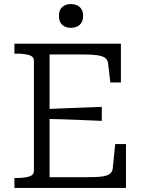

<svg xmlns="http://www.w3.org/2000/svg" viewBox="-20 -925 705 945"><path d="M600 -216V0H51V-49H62Q99 -49 123 -56Q147 -63 147 -85V-625Q147 -647 123 -654Q99 -661 62 -661H51V-710H575V-519H523L512 -613Q510 -631 496.5 -640.5Q483 -650 456.5 -653.5Q430 -657 387 -657H224V-53H410Q442 -53 465.5 -54.5Q489 -56 504 -61Q519 -66 526.5 -75Q534 -84 535 -97L547 -216ZM202 -388Q249 -390 295.5 -392Q342 -394 388.5 -395.5Q435 -397 481 -399V-330Q435 -332 388.5 -334Q342 -336 295.5 -337.5Q249 -339 202 -340ZM329 -788Q303 -788 286.5 -802.5Q270 -817 270 -847Q270 -876 286.5 -890.5Q303 -905 329 -905Q355 -905 372 -890.5Q389 -876 389 -847Q389 -817 372 -802.5Q355 -788 329 -788Z"/></svg>

Font: Roboto Serif Light
Style: Regular
Weight: 300
Designer: Greg Gazdowicz
Foundry: Commercial Type
Version: Version 1.008